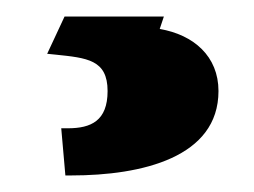

<svg xmlns="http://www.w3.org/2000/svg" viewBox="-20 -6 307 232"><path d="M37 59 47 60C85 64 110 66 110 104C110 140 90 149 62 149H54L59 206H66C152 206 244 184 244 104C244 62 214 36 173 29L178 14H58Z"/></svg>

Font: Aerodynamic
Style: Bd
Weight: 500
Designer: Google
Version: Version 2.000980; 2014